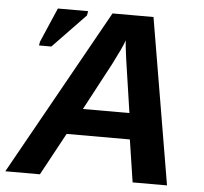

<svg xmlns="http://www.w3.org/2000/svg" viewBox="-71 -741 843 793"><g transform="rotate(5 350.5 -344.0)"><path d="M218.3 -175.8 123 0H-20.5L363.8 -688H533.7L649.9 0H507.3L480.5 -175.8ZM427.7 -582Q422.9 -566.4 410.6 -540.5Q398.4 -514.6 379.9 -478.5L276.4 -284.2H469.2L436.5 -504.9Q427.7 -570.8 427.7 -582ZM259.3 -670.4 124 -529.8H72.8L75.7 -545.9L137.2 -688.5H262.7Z"/></g></svg>

Font: Arimo
Style: Bold Italic
Weight: 700
Italic angle: -12°
Designer: Steve Matteson
Foundry: Monotype Imaging Inc.
Version: Version 1.33